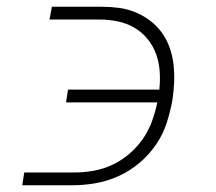

<svg xmlns="http://www.w3.org/2000/svg" viewBox="-20 -550 640 570"><path d="M46 0 52 -38H201Q229 -38 257.5 -43Q286 -48 313 -60.5Q340 -73 363.5 -93Q387 -113 404 -137.5Q421 -162 431 -189.5Q441 -217 447 -246H176L182 -284H453Q456 -312 454 -339Q452 -366 443 -390.5Q434 -415 417.5 -435Q401 -455 378.5 -468Q356 -481 329.5 -486.5Q303 -492 276 -492H127L134 -530H282Q308 -530 334 -526.5Q360 -523 383.5 -513Q407 -503 426.5 -488Q446 -473 460.5 -453Q475 -433 483.5 -409Q492 -385 495 -359.5Q498 -334 497 -307Q496 -280 492 -254Q486 -220 475 -185.5Q464 -151 443 -120.5Q422 -90 393.5 -66Q365 -42 331.5 -27Q298 -12 263.5 -6Q229 0 194 0Z"/></svg>

Font: Iosevka Curly Slab XLtExObl
Style: Regular
Weight: 200
Width: 7
Italic angle: -9°
Monospace: yes
Designer: Belleve Invis
Foundry: Belleve Invis
Version: Version 11.0.0; ttfautohint (v1.8.3)